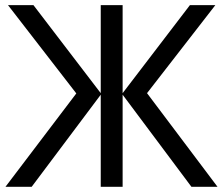

<svg xmlns="http://www.w3.org/2000/svg" viewBox="-20 -717 857 737"><path d="M1 0 272.9 -358.4 10.7 -697.3H108.4L366.7 -359.4V-697.3H450.7V-359.4L709 -697.3H806.6L544.4 -359.4L814.9 0H714.8L450.7 -353.5V0H366.7V-353.5L101.6 0Z"/></svg>

Font: Lunasima
Style: Regular
Weight: 400
Designer: The DocRepair Project, Monotype Design Team
Foundry: Google
Version: Version 2.009